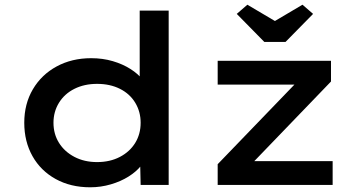

<svg xmlns="http://www.w3.org/2000/svg" viewBox="-20 -785 1511 815"><path d="M363 10Q280 10 216.5 -25Q153 -60 118 -122Q83 -184 83 -264Q83 -344 119.5 -406Q156 -468 220.5 -503Q285 -538 367 -538Q416 -538 458.5 -525.5Q501 -513 534 -492Q567 -471 585.5 -446.5Q604 -422 606 -396L573 -392V-740H696V0H577L574 -135L598 -129Q597 -104 577.5 -80Q558 -56 525.5 -35.5Q493 -15 450.5 -2.5Q408 10 363 10ZM392 -97Q447 -97 489 -119Q531 -141 554 -178.5Q577 -216 577 -264Q577 -311 554 -349Q531 -387 489 -408Q447 -429 392 -429Q338 -429 296 -408Q254 -387 230.5 -349Q207 -311 207 -264Q207 -216 230.5 -178.5Q254 -141 296 -119Q338 -97 392 -97ZM904 0V-88L1253 -450L1263 -426H904V-527H1385V-439L1043 -84L1030 -101H1392V0ZM1102 -607 985 -726 1030 -765 1162 -687H1132L1264 -765L1309 -726L1192 -607Z"/></svg>

Font: Lexend Giga Medium
Style: Regular
Weight: 500
Designer: Bonnie Shaver-Troup, Thomas Jockin
Foundry: Lexend
Version: Version 1.007